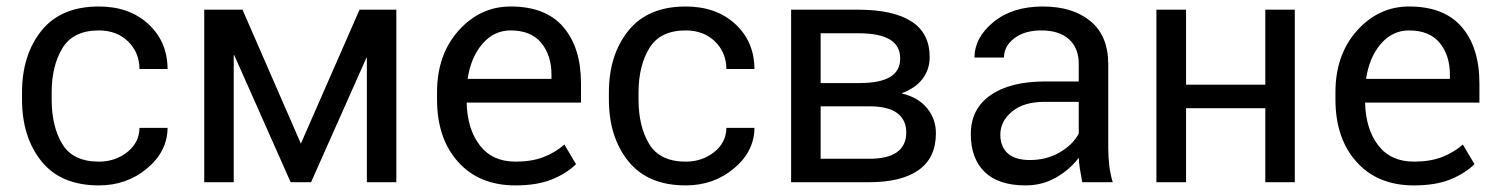

<svg xmlns="http://www.w3.org/2000/svg" viewBox="-20 -558 4589 588"><path d="M282.7 -63Q333 -63 369.9 -92.3Q406.7 -121.6 407.2 -166.5H493.2Q492.7 -94.2 430.4 -42.2Q368.2 9.8 282.7 9.8Q166.5 9.8 106.9 -64.2Q47.4 -138.2 47.4 -253.9V-274.4Q47.4 -389.6 106.9 -463.9Q166.5 -538.1 282.7 -538.1Q376 -538.1 434.3 -484.4Q492.7 -430.7 493.2 -346.7H407.2Q406.7 -397.5 372.1 -431.2Q337.4 -464.8 282.7 -464.8Q204.1 -464.8 171.1 -410.4Q138.2 -356 138.2 -274.4V-253.9Q138.2 -170.4 170.9 -116.7Q203.6 -63 282.7 -63Z M901.4 -118.2 1081.1 -528.3H1193.8V0H1103.5V-380.9H1102.1L932.6 0H870.1L697.3 -389.2H695.8V0H605.5V-528.3H722.7Z M1558.6 9.8Q1447.3 9.8 1382.8 -62.3Q1318.4 -134.3 1318.4 -253.4V-275.4Q1318.4 -390.6 1384.5 -464.4Q1450.7 -538.1 1543.9 -538.1Q1651.4 -538.1 1705.3 -475.1Q1759.3 -412.1 1759.3 -302.7V-243.7H1409.2Q1411.1 -162.6 1449.5 -112.8Q1487.8 -63 1558.6 -63Q1607.9 -63 1643.8 -76.7Q1679.7 -90.3 1708.5 -115.2L1744.1 -55.2Q1715.3 -26.9 1670.2 -8.5Q1625 9.8 1558.6 9.8ZM1543.9 -464.8Q1492.7 -464.8 1457.3 -423.6Q1421.9 -382.3 1412.1 -316.4H1668.9V-329.1Q1668.9 -388.2 1637.7 -426.5Q1606.4 -464.8 1543.9 -464.8Z M2080.1 -63Q2130.4 -63 2167.2 -92.3Q2204.1 -121.6 2204.6 -166.5H2290.5Q2290 -94.2 2227.8 -42.2Q2165.5 9.8 2080.1 9.8Q1963.9 9.8 1904.3 -64.2Q1844.7 -138.2 1844.7 -253.9V-274.4Q1844.7 -389.6 1904.3 -463.9Q1963.9 -538.1 2080.1 -538.1Q2173.3 -538.1 2231.7 -484.4Q2290 -430.7 2290.5 -346.7H2204.6Q2204.1 -397.5 2169.4 -431.2Q2134.8 -464.8 2080.1 -464.8Q2001.5 -464.8 1968.5 -410.4Q1935.5 -356 1935.5 -274.4V-253.9Q1935.5 -170.4 1968.3 -116.7Q2001 -63 2080.1 -63Z M2402.8 0V-528.3H2608.9Q2714.4 -528.3 2770.8 -492.7Q2827.1 -457 2827.1 -383.3Q2827.1 -345.2 2805.4 -316.7Q2783.7 -288.1 2742.7 -272.9V-271.5Q2792 -259.8 2819.1 -226.8Q2846.2 -193.8 2846.2 -149.9Q2846.2 -74.7 2793.5 -37.4Q2740.7 0 2642.6 0ZM2493.2 -232.4V-71.8H2642.6Q2699.2 -71.8 2727.3 -92.3Q2755.4 -112.8 2755.4 -152.3Q2755.4 -191.4 2727.3 -211.9Q2699.2 -232.4 2642.6 -232.4ZM2493.2 -303.7H2615.7Q2676.8 -304.2 2706.8 -322.8Q2736.8 -341.3 2736.8 -378.9Q2736.8 -418 2705.1 -437Q2673.3 -456.1 2608.9 -456.1H2493.2Z M3294.4 0Q3289.6 -24.9 3287.1 -41Q3284.7 -57.1 3283.7 -74.7Q3255.4 -37.6 3213.4 -13.9Q3171.4 9.8 3121.1 9.8Q3037.6 9.8 2995.4 -31.5Q2953.1 -72.8 2953.1 -147.5Q2953.1 -224.6 3013.7 -266.6Q3074.2 -308.6 3181.6 -308.6H3283.7V-362.3Q3283.7 -410.6 3253.9 -437.7Q3224.1 -464.8 3168.9 -464.8Q3117.7 -464.8 3086.2 -440.7Q3054.7 -416.5 3054.7 -381.8H2964.4Q2964.4 -442.9 3022.5 -490.5Q3080.6 -538.1 3173.8 -538.1Q3265.1 -538.1 3319.6 -493.2Q3374 -448.2 3374 -361.3V-106.4Q3374 -78.1 3377 -52.2Q3379.9 -26.4 3387.7 0ZM3134.3 -67.9Q3185.1 -67.9 3225.3 -91.3Q3265.6 -114.7 3283.7 -148.9V-246.1H3178.7Q3115.7 -246.1 3079.6 -216.6Q3043.5 -187 3043.5 -145.5Q3043.5 -108.9 3066.2 -88.4Q3088.9 -67.9 3134.3 -67.9Z M3945.3 0H3855V-226.6H3612.3V0H3521.5V-528.3H3612.3V-298.8H3855V-528.3H3945.3Z M4310.1 9.8Q4198.7 9.8 4134.3 -62.3Q4069.8 -134.3 4069.8 -253.4V-275.4Q4069.8 -390.6 4136 -464.4Q4202.1 -538.1 4295.4 -538.1Q4402.8 -538.1 4456.8 -475.1Q4510.7 -412.1 4510.7 -302.7V-243.7H4160.6Q4162.6 -162.6 4200.9 -112.8Q4239.3 -63 4310.1 -63Q4359.4 -63 4395.3 -76.7Q4431.2 -90.3 4460 -115.2L4495.6 -55.2Q4466.8 -26.9 4421.6 -8.5Q4376.5 9.8 4310.1 9.8ZM4295.4 -464.8Q4244.1 -464.8 4208.7 -423.6Q4173.3 -382.3 4163.6 -316.4H4420.4V-329.1Q4420.4 -388.2 4389.2 -426.5Q4357.9 -464.8 4295.4 -464.8Z"/></svg>

Font: Roboto Web
Style: Regular
Weight: 400
Designer: Google
Version: Version 1.200310; 2013